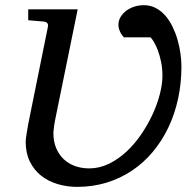

<svg xmlns="http://www.w3.org/2000/svg" viewBox="-20 -707 743 741"><path d="M680.2 -450.2Q680.2 -385.3 667.2 -325.7Q654.3 -266.1 629.6 -214.6Q605 -163.1 569.6 -120.8Q534.2 -78.6 489.5 -48.6Q444.8 -18.6 391.4 -2.2Q337.9 14.2 277.8 14.2Q238.3 14.2 202.1 3.4Q166 -7.3 138.7 -29.1Q111.3 -50.8 95.2 -83.5Q79.1 -116.2 79.1 -160.2Q79.1 -168.5 83.5 -196.5Q87.9 -224.6 96.2 -264.2L165 -604Q166.5 -612.3 162.6 -617.7Q158.7 -623 146 -624L88.9 -628.9V-670.9H279.8L196.8 -264.2Q190.9 -236.8 188.5 -218.5Q186 -200.2 186 -194.8Q186 -160.6 197 -135Q208 -109.4 226.6 -92Q245.1 -74.7 270.3 -65.9Q295.4 -57.1 324.2 -57.1Q363.8 -57.1 399.9 -74.7Q436 -92.3 467.5 -121.3Q499 -150.4 524.7 -188Q550.3 -225.6 568.6 -265.1Q586.9 -304.7 596.9 -343.5Q606.9 -382.3 606.9 -414.1Q606.9 -442.9 601.8 -467.8Q596.7 -492.7 589.4 -512.2Q582 -531.7 574.2 -544.7Q566.4 -557.6 561 -563H458Q452.1 -569.3 447.3 -577.1Q443.4 -584 440.2 -592.5Q437 -601.1 437 -610.8Q437 -627.4 445.3 -641.4Q453.6 -655.3 467.3 -665.5Q481 -675.8 498.5 -681.4Q516.1 -687 535.2 -687Q560.5 -687 581.3 -676Q602.1 -665 618.2 -646.5Q634.3 -627.9 646 -603.8Q657.7 -579.6 665.3 -553.2Q672.9 -526.9 676.5 -500.2Q680.2 -473.6 680.2 -450.2Z"/></svg>

Font: Charis SIL Phon
Style: Italic
Weight: 400
Italic angle: -11°
Foundry: SIL International
Version: Version 5.000